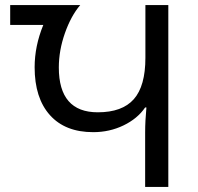

<svg xmlns="http://www.w3.org/2000/svg" viewBox="-20 -734 779 754"><path d="M550 -214Q550 -259 555 -312H550Q520 -268 465 -241.5Q410 -215 346 -215Q236 -215 176 -282Q116 -349 116 -470Q116 -553 150 -636H20V-714H295Q259 -672 235 -604Q211 -536 211 -469Q211 -293 364 -293Q460 -293 505.5 -344.5Q551 -396 551 -507V-714H641V0H550Z"/></svg>

Font: Noto Sans Georgian
Style: Regular
Weight: 400
Designer: Monotype Design team
Foundry: Monotype Imaging Inc.
Version: Version 1.000